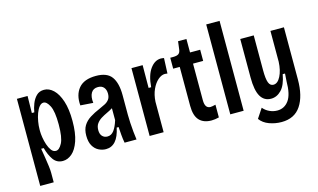

<svg xmlns="http://www.w3.org/2000/svg" viewBox="-98 -994 2392 1444"><g transform="rotate(-15 1098.0 -272.0)"><path d="M60 150V-528H143L141 -396H160Q165 -428 178 -461.5Q191 -495 214 -518Q237 -541 274 -541Q313 -541 346.5 -509Q380 -477 400.5 -414.5Q421 -352 421 -260Q421 -165 400 -104.5Q379 -44 345.5 -15.5Q312 13 274 13Q227 13 200.5 -24.5Q174 -62 159 -118H139Q145 -82 151 -45Q157 -8 161 23.5Q165 55 165 75V150ZM243 -74Q269 -74 291.5 -116.5Q314 -159 314 -261Q314 -363 292 -406Q270 -449 245 -449Q227 -449 212 -430.5Q197 -412 186.5 -383.5Q176 -355 170.5 -322.5Q165 -290 165 -262V-248Q165 -228 169.5 -199Q174 -170 183.5 -141.5Q193 -113 207.5 -93.5Q222 -74 243 -74Z M610 11Q581 11 553.5 -3Q526 -17 509 -47Q492 -77 492 -125Q492 -172 511 -203Q530 -234 564 -255.5Q598 -277 641 -295Q666 -306 686.5 -316.5Q707 -327 719.5 -344Q732 -361 732 -389Q732 -419 716.5 -437.5Q701 -456 671 -456Q634 -456 617.5 -427.5Q601 -399 607 -350L508 -357Q501 -440 543 -490.5Q585 -541 678 -541Q765 -541 800 -492Q835 -443 835 -349V-196Q835 -170 837 -134Q839 -98 842.5 -62.5Q846 -27 850 0H757Q751 -32 748.5 -63Q746 -94 744 -125H729Q701 11 610 11ZM646 -78Q676 -78 696.5 -105.5Q717 -133 732 -182V-275Q711 -262 687 -251Q663 -240 641 -226.5Q619 -213 604.5 -193Q590 -173 590 -142Q590 -111 605.5 -94.5Q621 -78 646 -78Z M952 0V-528H1039L1038 -351H1058Q1065 -443 1100.5 -492Q1136 -541 1184 -541Q1190 -541 1196 -540Q1202 -539 1208 -538L1203 -419Q1194 -421 1183 -421Q1156 -421 1129 -397.5Q1102 -374 1083 -332.5Q1064 -291 1061 -237V0Z M1433 8Q1371 8 1338 -27.5Q1305 -63 1305 -140V-443H1254V-528H1276Q1306 -528 1319 -537.5Q1332 -547 1335 -570L1343 -633H1408V-528H1487V-441H1408V-156Q1408 -92 1451 -92Q1462 -92 1491 -99V0Q1459 8 1433 8Z M1580 0V-700H1684V0Z M1939 156Q1889 156 1843 139Q1797 122 1772 87L1821 13Q1842 38 1871 51Q1900 64 1930 64Q1986 64 2019.5 17.5Q2053 -29 2053 -131L2057 -190H2039Q2024 -107 1988.5 -70.5Q1953 -34 1908 -34Q1854 -34 1826.5 -81Q1799 -128 1799 -228V-528H1904V-257Q1904 -190 1915 -160.5Q1926 -131 1952 -131Q1985 -131 2008 -176Q2031 -221 2034 -288V-528H2139V-122Q2139 7 2089.5 81.5Q2040 156 1939 156Z"/></g></svg>

Font: Bricolage Grotesque 12pt Condensed Medium
Style: Regular
Weight: 500
Width: 3
Designer: Mathieu Triay
Foundry: Atelier Triay
Version: Version 1.001; ttfautohint (v1.8.4.7-5d5b);gftools[0.9.33.de